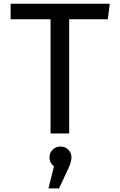

<svg xmlns="http://www.w3.org/2000/svg" viewBox="-20 -727 655 1046"><path d="M356.9 -622.1V0H255.4V-622.1H37.9V-706.7H577.9L567.2 -622.1ZM309.7 71.3Q334.9 71.3 352.1 88.2Q369.2 105.1 369.2 130.3Q369.2 154.9 352.3 191.3L301.5 299.5H244.1L273.8 179.5Q249.7 160.5 249.7 130.3Q249.7 105.1 267.2 88.2Q284.6 71.3 309.7 71.3Z"/></svg>

Font: Fira Code Retina
Style: Regular
Weight: 450
Monospace: yes
Designer: Carrois Corporate, Edenspiekermann AG, Nikita Prokopov
Foundry: Carrois Corporate, Edenspiekermann AG, Nikita Prokopov
Version: Version 6.002